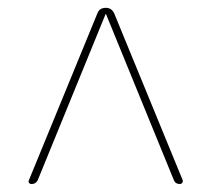

<svg xmlns="http://www.w3.org/2000/svg" viewBox="-20 -750 540 490"><path d="M60.5 -280.3Q56.6 -280.3 54.2 -283.2Q51.8 -286.1 53.7 -290L228.5 -715.8Q233.4 -729.5 249 -730Q264.6 -730.5 271.5 -715.8L446.3 -290Q447.3 -286.1 444.8 -283.2Q442.4 -280.3 439.5 -280.3Q427.7 -280.3 423.8 -290L251 -712.9Q251 -713.9 250 -713.9Q249 -713.9 249 -712.9L76.2 -290Q71.3 -280.3 60.5 -280.3Z"/></svg>

Font: Rounded-X Mgen+ 1m thin
Style: Regular
Weight: 100
Designer: [Source Han Sans]
Ryoko NISHIZUKA  (kana & ideographs); Paul D. Hunt (Latin, Greek & Cyrillic); Wenlong ZHANG  (bopomofo
Version: Version 1.059.20150602